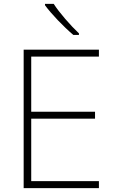

<svg xmlns="http://www.w3.org/2000/svg" viewBox="-20 -970 591 990"><path d="M257 -950H212V-943C244 -899 307 -833 358 -790H387V-798C345 -837 284 -907 257 -950ZM490 0V-36H141V-358H470V-394H141V-678H490V-714H102V0Z"/></svg>

Font: Noto Sans Myanmar UI ExtraLight
Style: Regular
Weight: 200
Designer: Monotype Design Team
Foundry: Monotype Imaging Inc.
Version: Version 2.103